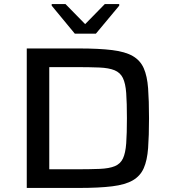

<svg xmlns="http://www.w3.org/2000/svg" viewBox="-20 -927 842 947"><path d="M112 0V-688H368Q468 -688 533 -680Q598 -672 635 -650.5Q672 -629 689 -590.5Q706 -552 710.5 -491.5Q715 -431 715 -344Q715 -257 710.5 -196.5Q706 -136 689 -97.5Q672 -59 635 -37.5Q598 -16 533 -8Q468 0 368 0ZM223 -92H350Q424 -92 471.5 -94Q519 -96 546.5 -107.5Q574 -119 586.5 -145.5Q599 -172 602.5 -220Q606 -268 606 -344Q606 -420 602.5 -468Q599 -516 586 -542.5Q573 -569 545 -580.5Q517 -592 470 -594Q423 -596 350 -596H223ZM349 -761 235 -899V-907H303L400 -808L497 -907H568V-899L453 -761Z"/></svg>

Font: Saira Expanded Medium
Style: Regular
Weight: 500
Width: 7
Designer: Hector Gatti with collaboration of the Omnibus-Type team
Foundry: Omnibus-Type
Version: Version 1.100; ttfautohint (v1.8.3)